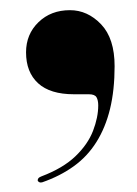

<svg xmlns="http://www.w3.org/2000/svg" viewBox="-20 -190 276 387"><path d="M129 0Q81 0 56.8 -22.2Q32.5 -44.5 32.5 -84.5Q32.5 -121 57.5 -145.2Q82.5 -169.5 121 -169.5Q156.5 -169.5 183.8 -141Q211 -112.5 211 -56.5Q211 -8.5 201.8 29.5Q192.5 67.5 174.2 96.5Q156 125.5 128.5 145.2Q101 165 65 177.5Q61.5 178.5 58.8 177Q56 175.5 56 173.5Q56 170.5 57.8 168.8Q59.5 167 63.5 165.5Q107 149 132 125Q157 101 167.5 73.8Q178 46.5 178 22.5Q178 12 174.5 6Q171 0 159 0Z"/></svg>

Font: Fraunces 120pt
Style: Bold
Weight: 700
Version: Version 1.000;[b76b70a41]